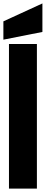

<svg xmlns="http://www.w3.org/2000/svg" viewBox="-23 -1121 272 1141"><path d="M30.3 0V-859.4H196.3V0ZM-2.9 -885.3V-994.1L229 -1100.6V-931.2Z"/></svg>

Font: Anton SC
Style: Regular
Weight: 400
Designer: Vernon Adams
Foundry: Vernon Adams
Version: Version 2.116; ttfautohint (v1.8.4.7-5d5b)